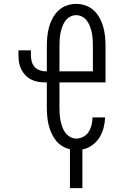

<svg xmlns="http://www.w3.org/2000/svg" viewBox="-20 -763 640 988"><path d="M340 205V5Q318 0 299 -12Q280 -24 266.5 -41.5Q253 -59 244 -79.5Q235 -100 230 -121.5Q225 -143 223 -165.5Q221 -188 221 -210V-339H213Q195 -339 176.5 -342Q158 -345 141 -353.5Q124 -362 111 -375.5Q98 -389 89.5 -406Q81 -423 78 -441.5Q75 -460 75 -479V-504H139V-479Q139 -463 143 -447.5Q147 -432 157 -420Q167 -408 182.5 -402Q198 -396 213 -396H221V-525Q221 -550 223.5 -575Q226 -600 232.5 -624Q239 -648 251 -670Q263 -692 281 -709Q299 -726 323 -734.5Q347 -743 372 -743Q397 -743 421 -734.5Q445 -726 463 -709Q481 -692 493 -670Q505 -648 511.5 -624Q518 -600 520.5 -575Q523 -550 523 -525V-339H286V-210Q286 -193 287 -176Q288 -159 291.5 -142.5Q295 -126 300.5 -110Q306 -94 316 -80.5Q326 -67 341 -58.5Q356 -50 373 -50Q392 -50 409.5 -59.5Q427 -69 437 -85.5Q447 -102 451.5 -121Q456 -140 456 -159H521Q520 -132 513 -105Q506 -78 491.5 -55Q477 -32 454 -15.5Q431 1 404 6V205ZM458 -396V-525Q458 -542 457 -558.5Q456 -575 453 -591.5Q450 -608 444 -624.5Q438 -641 428.5 -654.5Q419 -668 404 -676.5Q389 -685 372 -685Q355 -685 340 -676.5Q325 -668 315.5 -654.5Q306 -641 300 -624.5Q294 -608 291 -591.5Q288 -575 287 -558.5Q286 -542 286 -525V-396Z"/></svg>

Font: Iosevka Slab Light Extended
Style: Regular
Weight: 300
Width: 7
Monospace: yes
Designer: Belleve Invis
Foundry: Belleve Invis
Version: Version 11.1.0; ttfautohint (v1.8.3)